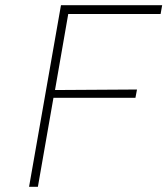

<svg xmlns="http://www.w3.org/2000/svg" viewBox="-20 -720 645 740"><path d="M243 -666 192 -373 508 -375 502 -343H186L126 0H92L215 -700H605L599 -666Z"/></svg>

Font: Be Vietnam Thin
Style: Italic
Weight: 250
Italic angle: -9°
Designer: Gabriel Lam
Foundry: TypeRant
Version: Version 3.000